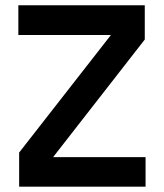

<svg xmlns="http://www.w3.org/2000/svg" viewBox="-20 -700 615 720"><path d="M51.8 0V-127.9L396 -568.8H48.8V-680.2H522.9V-551.8L179.2 -110.8H525.9V0Z"/></svg>

Font: TASA Orbiter Text SemiBold
Style: Regular
Weight: 600
Designer: Weizhong Zhang
Version: Version 1.000;Glyphs 3.1.2 (3151)